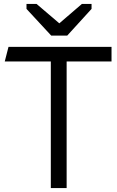

<svg xmlns="http://www.w3.org/2000/svg" viewBox="-20 -951 593 971"><path d="M237 -640V0H317V-640H544V-714H23L4 -640ZM239 -771H320L443 -906V-931H394L280 -833L165 -931H114V-906Z"/></svg>

Font: Frost Regular
Style: Regular
Weight: 400
Designer: Lee Frost
Foundry: Lee Frost for Ice Communication Norge AS
Version: Version 2.011;hotconv 1.0.107;makeotfexe 2.5.65593